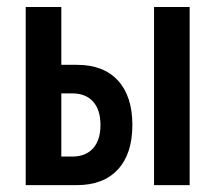

<svg xmlns="http://www.w3.org/2000/svg" viewBox="-20 -538 626 558"><path d="M151.4 0V-83H189.9Q229 -83 250.5 -106.9Q272 -130.9 272 -174.8Q272 -218.8 250.5 -242.7Q229 -266.6 189.9 -266.6H141.6V-349.6H203.6Q280.8 -349.6 322.8 -304Q364.7 -258.3 364.7 -174.8Q364.7 -91.3 322.8 -45.7Q280.8 0 203.6 0ZM54.7 0V-517.6H158.2V0ZM427.7 0V-517.6H531.2V0Z"/></svg>

Font: Cascadia Mono
Style: Regular
Weight: 400
Monospace: yes
Designer: Aaron Bell
Foundry: Saja Typeworks
Version: Version 2102.003